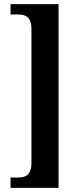

<svg xmlns="http://www.w3.org/2000/svg" viewBox="-20 -780 384 928"><path d="M31 128H263V-760H31V-710H65C102 -710 132 -701 132 -638V6C132 69 102 78 65 78H31Z"/></svg>

Font: Noto Serif Lao ExtraCondensed
Style: Bold
Weight: 700
Width: 2
Designer: Monotype Design Team
Foundry: Monotype Imaging Inc.
Version: Version 2.003